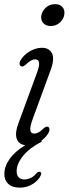

<svg xmlns="http://www.w3.org/2000/svg" viewBox="-46 -676 324 904"><path d="M192.5 -553.5Q170.5 -553.5 158.2 -566.8Q146 -580 148 -599.5Q150.5 -621.5 168.5 -639Q186.5 -656.5 214 -656.5Q236 -656.5 247.8 -643.2Q259.5 -630 257 -609.5Q255 -588 237 -570.8Q219 -553.5 192.5 -553.5ZM107.5 -114.5Q94.5 -78.5 96.8 -62.8Q99 -47 115.5 -47Q124.5 -47 134.8 -52.2Q145 -57.5 158 -70.5Q172 -83 180.5 -78.5Q186 -76 186.8 -67.5Q187.5 -59 181 -48Q169 -28 149 -14L150.5 -9Q94 19.5 63.2 57.2Q32.5 95 32.5 129Q32 149 42.2 159Q52.5 169 68 169Q82 169 97.2 162.5Q112.5 156 124 141.5Q133.5 131.5 141 132.5Q145 133 147.5 137.5Q150 142 145.5 150.5Q136.5 171.5 109.5 189.5Q82.5 207.5 47 207.5Q12 207.5 -7 189.8Q-26 172 -25.5 142.5Q-25.5 107.5 -0.5 72.2Q24.5 37 72.5 7.5Q42.5 4 32.8 -22.8Q23 -49.5 42.5 -100.5L126 -327.5Q140 -364 138 -380.2Q136 -396.5 119 -396.5Q100.5 -396.5 75.5 -372Q69 -366.5 63.8 -364Q58.5 -361.5 53 -364Q47 -367 46.2 -375.5Q45.5 -384 52 -394Q67.5 -419 95.2 -435Q123 -451 151.5 -451Q186.5 -451 199.2 -423.8Q212 -396.5 190.5 -341Z"/></svg>

Font: Fraunces 72pt S100 Light
Style: Italic
Weight: 300
Italic angle: -16°
Version: Version 1.000; ttfautohint (v1.8.3)